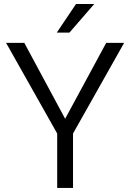

<svg xmlns="http://www.w3.org/2000/svg" viewBox="-20 -921 640 941"><path d="M99.1 -710.9 299.3 -338.9 500.5 -710.9H588.4L337.9 -266.6V0H260.3V-266.6L9.8 -710.9ZM258.3 -761.2 352.5 -901.4H441.9L320.3 -761.2Z"/></svg>

Font: Vazirmatn FD Light
Style: Regular
Weight: 300
Designer: Saber Rastikerdar
Foundry: Saber Rastikerdar
Version: Version 33.003